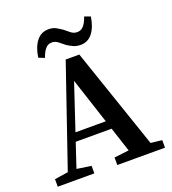

<svg xmlns="http://www.w3.org/2000/svg" viewBox="-143 -899 900 1006"><g transform="rotate(-20 307.5 -396.0)"><path d="M6 0V-42L99 -56H116L210 -42V0ZM63 0 273 -612H349L558 0H437L276 -492L112 0ZM155 -189 171 -236H419L436 -189ZM338 0V-42L448 -55H488L604 -42V0ZM141 -670Q149 -726 174.5 -759Q200 -792 242 -792Q266 -792 282.5 -783Q299 -774 316 -762Q330 -750 345.5 -738Q361 -726 380 -726Q402 -726 416.5 -743.5Q431 -761 441 -791L474 -779Q466 -723 440.5 -690Q415 -657 374 -657Q351 -657 333.5 -665Q316 -673 301 -683Q285 -695 269.5 -708Q254 -721 234 -721Q213 -721 198.5 -704Q184 -687 174 -657Z"/></g></svg>

Font: Lisu Bosa
Style: Bold
Weight: 700
Designer: David Morse, Annie Olsen, Victor Gaultney, Frank Grießhammer (Latin)
Foundry: SIL International
Version: Version 2.000